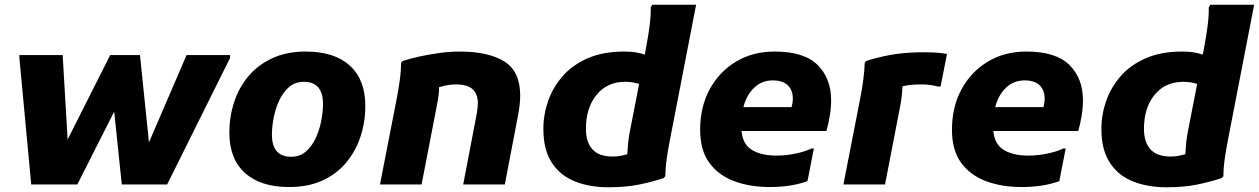

<svg xmlns="http://www.w3.org/2000/svg" viewBox="-20 -780 5324 812"><path d="M62 -535V-547H245L266 -190L446 -547H572L610 -178L769 -547H953V-535L687 0H495L463 -308L307 0H112Z M950 -219Q950 -286 970 -347.5Q990 -409 1030 -457Q1070 -505 1131 -533.5Q1192 -562 1273 -562Q1394 -562 1459.5 -502.5Q1525 -443 1525 -332Q1525 -265 1505 -203.5Q1485 -142 1445 -93.5Q1405 -45 1344.5 -17Q1284 11 1203 11Q1082 11 1016 -48.5Q950 -108 950 -219ZM1130 -211Q1130 -117 1211 -117Q1248 -117 1273.5 -139Q1299 -161 1315 -195.5Q1331 -230 1338.5 -268.5Q1346 -307 1346 -340Q1346 -434 1265 -434Q1228 -434 1202.5 -412Q1177 -390 1161 -355.5Q1145 -321 1137.5 -282.5Q1130 -244 1130 -211Z M1587 0 1658 -364Q1665 -400 1670.5 -439Q1676 -478 1676 -514L1683 -522Q1713 -532 1754 -541Q1795 -550 1839 -556Q1883 -562 1923 -562Q2046 -562 2113 -520Q2180 -478 2180 -376Q2180 -359 2178 -339.5Q2176 -320 2172 -298L2115 0H1939L1996 -298Q1998 -311 1999.5 -323Q2001 -335 2001 -343Q2001 -381 1979.5 -402Q1958 -423 1907 -423Q1888 -423 1870 -419.5Q1852 -416 1837 -411Q1837 -394 1834.5 -375Q1832 -356 1828 -336L1763 0Z M2787 -27Q2739 -11 2683 0.5Q2627 12 2553 12Q2474 12 2412 -12.5Q2350 -37 2314 -91.5Q2278 -146 2278 -235Q2278 -296 2298.5 -354Q2319 -412 2360.5 -459Q2402 -506 2466.5 -534Q2531 -562 2620 -562Q2647 -562 2668.5 -558.5Q2690 -555 2707 -549L2715 -594Q2721 -624 2727 -669Q2733 -714 2732 -749L2739 -760H2924L2813 -187Q2806 -152 2800 -111Q2794 -70 2794 -35ZM2458 -235Q2458 -179 2485.5 -148.5Q2513 -118 2571 -118Q2589 -118 2604.5 -121Q2620 -124 2633 -128Q2634 -148 2636 -170Q2638 -192 2642 -215L2683 -425Q2671 -429 2656.5 -431.5Q2642 -434 2624 -434Q2548 -434 2503 -379Q2458 -324 2458 -235Z M3236 11Q3151 11 3084.5 -14Q3018 -39 2979.5 -92Q2941 -145 2941 -231Q2941 -328 2981.5 -402.5Q3022 -477 3093 -519.5Q3164 -562 3255 -562Q3381 -562 3438 -505Q3495 -448 3495 -356Q3495 -325 3489.5 -291Q3484 -257 3475 -226H3116Q3121 -170 3160 -146Q3199 -122 3264 -122Q3306 -122 3347 -131Q3388 -140 3412 -152H3422L3395 -14Q3363 -2 3322.5 4.5Q3282 11 3236 11ZM3248 -440Q3202 -440 3169.5 -409Q3137 -378 3124 -327H3328Q3330 -336 3331.5 -345Q3333 -354 3333 -363Q3333 -398 3312 -419Q3291 -440 3248 -440Z M3618 -364Q3625 -400 3630.5 -439Q3636 -478 3637 -514L3643 -522Q3687 -537 3747.5 -548Q3808 -559 3887 -559Q3903 -559 3930 -558Q3957 -557 3985 -552L3958 -414H3947Q3914 -423 3876 -423Q3828 -423 3797 -415Q3796 -397 3794 -377Q3792 -357 3788 -336L3723 0H3547Z M4301 11Q4216 11 4149.5 -14Q4083 -39 4044.5 -92Q4006 -145 4006 -231Q4006 -328 4046.5 -402.5Q4087 -477 4158 -519.5Q4229 -562 4320 -562Q4446 -562 4503 -505Q4560 -448 4560 -356Q4560 -325 4554.5 -291Q4549 -257 4540 -226H4181Q4186 -170 4225 -146Q4264 -122 4329 -122Q4371 -122 4412 -131Q4453 -140 4477 -152H4487L4460 -14Q4428 -2 4387.5 4.5Q4347 11 4301 11ZM4313 -440Q4267 -440 4234.5 -409Q4202 -378 4189 -327H4393Q4395 -336 4396.5 -345Q4398 -354 4398 -363Q4398 -398 4377 -419Q4356 -440 4313 -440Z M5147 -27Q5099 -11 5043 0.5Q4987 12 4913 12Q4834 12 4772 -12.5Q4710 -37 4674 -91.5Q4638 -146 4638 -235Q4638 -296 4658.5 -354Q4679 -412 4720.5 -459Q4762 -506 4826.5 -534Q4891 -562 4980 -562Q5007 -562 5028.5 -558.5Q5050 -555 5067 -549L5075 -594Q5081 -624 5087 -669Q5093 -714 5092 -749L5099 -760H5284L5173 -187Q5166 -152 5160 -111Q5154 -70 5154 -35ZM4818 -235Q4818 -179 4845.5 -148.5Q4873 -118 4931 -118Q4949 -118 4964.5 -121Q4980 -124 4993 -128Q4994 -148 4996 -170Q4998 -192 5002 -215L5043 -425Q5031 -429 5016.5 -431.5Q5002 -434 4984 -434Q4908 -434 4863 -379Q4818 -324 4818 -235Z"/></svg>

Font: Kufam
Style: Bold Italic
Weight: 700
Italic angle: -11°
Designer: Artur Schmal
Foundry: Original Type
Version: Version 1.301; ttfautohint (v1.8.3)